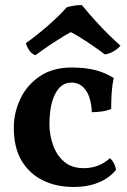

<svg xmlns="http://www.w3.org/2000/svg" viewBox="-20 -736 506 765"><path d="M442 -59Q415 -26 372 -8.5Q329 9 273 9Q205 9 151.5 -17Q98 -43 66.5 -95Q35 -147 35 -227Q35 -287 61 -342Q87 -397 138.5 -432Q190 -467 266 -467Q320 -467 360.5 -456.5Q401 -446 433 -425Q427 -397 425 -367.5Q423 -338 423 -302Q407 -295 386 -292Q365 -289 346 -289Q343 -347 321.5 -377Q300 -407 265 -407Q223 -407 200 -362Q177 -317 177 -241Q177 -198 191.5 -157.5Q206 -117 236 -91.5Q266 -66 313 -66Q345 -66 371.5 -76.5Q398 -87 418 -106Q427 -98 433.5 -86Q440 -74 442 -59ZM121 -516Q105 -522 95.5 -537Q86 -552 83 -564Q124 -593 168 -631Q212 -669 246 -707Q259 -711 275.5 -713.5Q292 -716 306 -716Q336 -679 374.5 -637.5Q413 -596 460 -554Q450 -542 434.5 -532.5Q419 -523 398 -519Q369 -541 332 -566Q295 -591 262 -608Q249 -601 230 -589.5Q211 -578 190.5 -564.5Q170 -551 151.5 -538Q133 -525 121 -516Z"/></svg>

Font: Vollkorn
Style: Bold
Weight: 700
Designer: Friedrich Althausen
Foundry: Friedrich Althausen
Version: Version 5.000